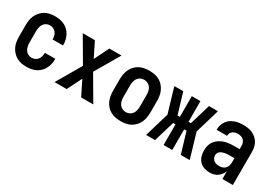

<svg xmlns="http://www.w3.org/2000/svg" viewBox="6 -1144 2488 1769"><g transform="rotate(30 1250.0 -260.0)"><path d="M247 8Q220 8 193 3Q166 -2 142.5 -15.5Q119 -29 100.5 -49.5Q82 -70 70.5 -94.5Q59 -119 55 -146Q51 -173 51 -200V-320Q51 -347 55 -374Q59 -401 70.5 -425.5Q82 -450 100.5 -470.5Q119 -491 142.5 -504.5Q166 -518 193 -523Q220 -528 247 -528Q273 -528 298.5 -523.5Q324 -519 347 -507.5Q370 -496 388.5 -478Q407 -460 419 -437Q431 -414 437 -389Q443 -364 443 -338V-331H332V-334Q332 -353 327 -371Q322 -389 311 -403Q300 -417 282.5 -424.5Q265 -432 247 -432Q227 -432 209 -422.5Q191 -413 180.5 -396Q170 -379 166 -359.5Q162 -340 162 -320V-200Q162 -180 166 -160.5Q170 -141 180.5 -124Q191 -107 209 -97.5Q227 -88 247 -88Q265 -88 282.5 -95.5Q300 -103 311 -117Q322 -131 327 -149Q332 -167 332 -186V-189H443V-182Q443 -156 437 -131Q431 -106 419 -83Q407 -60 388.5 -42Q370 -24 347 -12.5Q324 -1 298.5 3.5Q273 8 247 8Z M673 0H544L696 -260L544 -520H673L750 -365L827 -520H956L804 -260L956 0H827L750 -155Z M1250 8Q1223 8 1195.5 3Q1168 -2 1144 -15Q1120 -28 1101.5 -48.5Q1083 -69 1071.5 -93.5Q1060 -118 1055.5 -145.5Q1051 -173 1051 -200V-320Q1051 -347 1055.5 -374.5Q1060 -402 1071.5 -426.5Q1083 -451 1101.5 -471.5Q1120 -492 1144 -505Q1168 -518 1195.5 -523Q1223 -528 1250 -528Q1277 -528 1304.5 -523Q1332 -518 1356 -505Q1380 -492 1398.5 -471.5Q1417 -451 1428.5 -426.5Q1440 -402 1444.5 -374.5Q1449 -347 1449 -320V-200Q1449 -173 1444.5 -145.5Q1440 -118 1428.5 -93.5Q1417 -69 1398.5 -48.5Q1380 -28 1356 -15Q1332 -2 1304.5 3Q1277 8 1250 8ZM1250 -88Q1270 -88 1288.5 -97Q1307 -106 1318.5 -123Q1330 -140 1334 -160Q1338 -180 1338 -200V-320Q1338 -340 1334 -360Q1330 -380 1318.5 -397Q1307 -414 1288.5 -423Q1270 -432 1250 -432Q1230 -432 1211.5 -423Q1193 -414 1181.5 -397Q1170 -380 1166 -360Q1162 -340 1162 -320V-200Q1162 -180 1166 -160Q1170 -140 1181.5 -123Q1193 -106 1211.5 -97Q1230 -88 1250 -88Z M1518 0 1595 -260 1518 -520H1613L1679 -300H1704V-520H1796V-300H1821L1887 -520H1982L1905 -260L1982 0H1887L1821 -220H1796V0H1704V-220H1679L1613 0Z M2198 8Q2168 8 2138.5 -1.5Q2109 -11 2088.5 -33Q2068 -55 2059.5 -84.5Q2051 -114 2051 -144Q2051 -171 2057.5 -196.5Q2064 -222 2080 -243Q2096 -264 2118 -279Q2140 -294 2165 -302.5Q2190 -311 2216.5 -314Q2243 -317 2269 -317H2330V-351Q2330 -368 2325 -383.5Q2320 -399 2308.5 -410.5Q2297 -422 2281 -427Q2265 -432 2249 -432Q2234 -432 2220 -429Q2206 -426 2194 -417.5Q2182 -409 2175 -395.5Q2168 -382 2168 -368V-366H2057V-371Q2057 -394 2064 -416.5Q2071 -439 2084 -458.5Q2097 -478 2116.5 -491.5Q2136 -505 2157.5 -513.5Q2179 -522 2202.5 -525Q2226 -528 2249 -528Q2274 -528 2298.5 -524.5Q2323 -521 2345.5 -511Q2368 -501 2387 -484.5Q2406 -468 2418.5 -446.5Q2431 -425 2436 -400.5Q2441 -376 2441 -351V0H2330V-82Q2322 -62 2309 -44.5Q2296 -27 2278.5 -15Q2261 -3 2240 2.5Q2219 8 2198 8ZM2246 -88Q2263 -88 2280 -94Q2297 -100 2309 -113.5Q2321 -127 2325.5 -144.5Q2330 -162 2330 -180V-221H2269Q2257 -221 2245.5 -220Q2234 -219 2222.5 -216Q2211 -213 2200 -208.5Q2189 -204 2180 -196.5Q2171 -189 2166.5 -178Q2162 -167 2162 -155Q2162 -140 2169 -126Q2176 -112 2188.5 -103Q2201 -94 2216 -91Q2231 -88 2246 -88Z"/></g></svg>

Font: Iosevka Fixed
Style: Bold
Weight: 700
Monospace: yes
Designer: Belleve Invis
Foundry: Belleve Invis
Version: Version 32.3.0